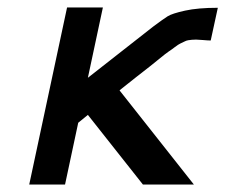

<svg xmlns="http://www.w3.org/2000/svg" viewBox="-20 -493 602 513"><path d="M58.1 0 159.2 -473.1H254.9L214.8 -285.2L389.2 -421.9Q416 -441.9 428 -449.5Q439.9 -457 474.4 -464.6Q508.8 -472.2 562 -472.2L543 -384.8Q536.1 -384.8 522.9 -386Q509.8 -387.2 503.9 -387.2Q497.1 -387.2 492.4 -386.7Q487.8 -386.2 482.9 -385.5Q478 -384.8 472.4 -381.8Q466.8 -378.9 461.4 -376.5Q456.1 -374 447.5 -367.4Q439 -360.8 430.9 -355.5Q422.9 -350.1 408.4 -338.1Q394 -326.2 380.6 -315.7Q367.2 -305.2 344 -287.1Q320.8 -269 299.8 -252V-251L498 0H361.8L214.8 -186L189 -165L153.8 0Z"/></svg>

Font: CMU Bright
Style: SemiBoldOblique
Weight: 600
Italic angle: -12°
Version: Version 0.7.0